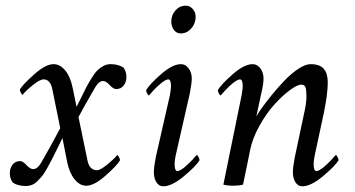

<svg xmlns="http://www.w3.org/2000/svg" viewBox="-20 -651 1252 677"><path d="M288.1 -86.9Q294.9 -50.8 322.3 -50.8Q333.5 -50.8 358.4 -71Q383.3 -91.3 393.6 -104.5Q395.5 -104.5 399.4 -97.2Q403.3 -89.8 403.3 -85.9Q393.1 -67.9 352.5 -32Q312 3.9 284.2 3.9Q261.2 3.9 242.9 -18.8Q224.6 -41.5 216.8 -80.1L200.2 -164.1Q193.4 -150.4 181.2 -125.5Q168.9 -100.6 162.8 -88.6Q156.7 -76.7 146.5 -58.3Q136.2 -40 129.2 -31.2Q122.1 -22.5 112.3 -12.7Q102.5 -2.9 92.5 1Q82.5 4.9 71.3 4.9Q43.9 4.9 25.4 -6.8Q14.6 -21 14.6 -40Q14.6 -58.1 24.4 -70.6Q34.2 -83 50.8 -83Q60.5 -83 73 -69.3Q85.4 -55.7 95.7 -54.7Q111.3 -53.7 125 -77.1Q158.7 -134.8 192.4 -199.2L165 -334Q158.2 -371.1 133.8 -371.1Q120.6 -371.1 95.5 -350.8Q70.3 -330.6 59.6 -316.4Q57.6 -316.4 53.7 -323.7Q49.8 -331.1 49.8 -335Q60.1 -353 100.6 -388.9Q141.1 -424.8 168.9 -424.8Q191.9 -424.8 210.2 -402.3Q228.5 -379.9 236.3 -340.8L250 -274.4Q254.4 -282.7 262.2 -298.8Q276.4 -327.6 283.2 -341.1Q290 -354.5 302 -374Q314 -393.6 322.8 -402.3Q331.5 -411.1 343.8 -418Q356 -424.8 369.1 -424.8Q396.5 -424.8 415 -413.1Q425.8 -398.9 425.8 -379.9Q425.8 -361.8 416 -349.4Q406.2 -336.9 389.6 -336.9Q379.9 -336.9 367.4 -350.6Q355 -364.3 344.7 -365.2Q329.1 -366.2 315.4 -342.8Q269 -262.2 256.8 -238.3Z M579.1 -315.4Q583 -338.9 583 -346.7Q583 -371.1 573.2 -371.1Q568.4 -371.1 561.3 -366.9Q554.2 -362.8 547.1 -356.9Q540 -351.1 532.5 -343.8Q524.9 -336.4 519.5 -330.6Q514.2 -324.7 509.8 -319.3L504.9 -314.5Q502.4 -314.5 498.8 -321.5Q495.1 -328.6 495.1 -333Q507.8 -354.5 548.1 -389.6Q588.4 -424.8 618.2 -424.8Q633.8 -424.8 645 -410.2Q656.2 -395.5 656.2 -374Q656.2 -358.4 649.4 -322.3L599.6 -103.5Q595.7 -84 595.7 -72.3Q595.7 -47.9 605.5 -47.9Q610.4 -47.9 617.4 -52Q624.5 -56.2 631.6 -62Q638.7 -67.9 646.2 -75.2Q653.8 -82.5 659.2 -88.4Q664.6 -94.2 668.9 -99.6L673.8 -104.5Q676.3 -104.5 679.9 -97.4Q683.6 -90.3 683.6 -85.9Q671.4 -65.4 628.7 -29.8Q585.9 5.9 555.7 5.9Q540.5 5.9 531.5 -8.3Q522.5 -22.5 522.5 -44.9Q522.5 -61 529.3 -96.7ZM634.8 -630.9Q649.9 -630.9 659.9 -619.1Q669.9 -607.4 669.9 -591.8Q669.9 -568.4 654.5 -550.8Q639.2 -533.2 617.2 -533.2Q602.1 -533.2 593 -545.7Q584 -558.1 584 -575.2Q584 -597.7 598.6 -614.3Q613.3 -630.9 634.8 -630.9Z M901.4 -322.3 883.8 -240.2Q888.2 -249 902.1 -268.8Q916 -288.6 938 -315.7Q960 -342.8 983.2 -366.9Q1006.3 -391.1 1031.5 -408Q1056.6 -424.8 1075.2 -424.8Q1107.4 -424.8 1121.6 -408.4Q1135.7 -392.1 1135.7 -360.4Q1135.7 -320.3 1122.1 -253.9L1089.8 -103.5Q1085.9 -84 1085.9 -72.3Q1085.9 -47.9 1095.7 -47.9Q1100.6 -47.9 1107.7 -52Q1114.7 -56.2 1121.8 -62Q1128.9 -67.9 1136.5 -75.2Q1144 -82.5 1149.4 -88.4Q1154.8 -94.2 1159.2 -99.6L1164.1 -104.5Q1166.5 -104.5 1170.2 -97.4Q1173.8 -90.3 1173.8 -85.9Q1161.6 -65.4 1118.9 -29.8Q1076.2 5.9 1045.9 5.9Q1030.8 5.9 1021.7 -8.3Q1012.7 -22.5 1012.7 -44.9Q1012.7 -61 1019.5 -96.7L1053.7 -257.8Q1060.5 -288.6 1060.5 -310.5Q1060.5 -333 1057.4 -342.8Q1054.2 -352.5 1042 -352.5Q1028.3 -352.5 1001.7 -332.8Q975.1 -313 947 -282Q918.9 -251 894.3 -206.5Q869.6 -162.1 861.3 -119.1Q857.9 -99.6 836.9 0Q821.3 3.9 801.8 3.9Q783.2 3.9 767.6 0L832 -315.4Q835.9 -338.9 835.9 -346.7Q835.9 -371.1 826.2 -371.1Q821.3 -371.1 814.2 -366.9Q807.1 -362.8 800 -356.9Q793 -351.1 785.4 -343.8Q777.8 -336.4 772.5 -330.6Q767.1 -324.7 762.7 -319.3L757.8 -314.5Q755.4 -314.5 751.7 -321.5Q748 -328.6 748 -333Q760.7 -354.5 801 -389.6Q841.3 -424.8 871.1 -424.8Q886.7 -424.8 897.9 -410.2Q909.2 -395.5 909.2 -374Q909.2 -355 901.4 -322.3Z"/></svg>

Font: Crimson
Style: Italic
Weight: 400
Italic angle: -11°
Version: Version 0.8